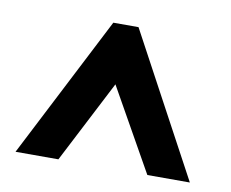

<svg xmlns="http://www.w3.org/2000/svg" viewBox="-53 -833 631 525"><g transform="rotate(10 262.0 -570.0)"><path d="M20 -373 222 -767H292L504 -373H386L257 -602L139 -373Z"/></g></svg>

Font: Noto Sans Tamil UI ExtraCondensed
Style: Bold
Weight: 700
Width: 2
Designer: Jelle Bosma - Monotype Design Team
Foundry: Monotype Imaging Inc.
Version: Version 2.004; ttfautohint (v1.8.4.7-5d5b)